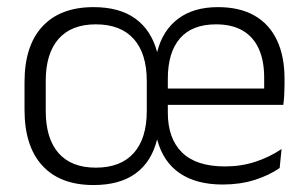

<svg xmlns="http://www.w3.org/2000/svg" viewBox="-20 -520 883 552"><path d="M249 12Q153 12 101.8 -43.8Q50.5 -99.5 50.5 -204.5V-284Q50.5 -388.5 102 -444Q153.5 -499.5 249 -499.5Q324 -499.5 369.5 -466.2Q415 -433 431.5 -371H432Q447.5 -432.5 492 -466Q536.5 -499.5 606.5 -499.5Q669.5 -499.5 712 -475Q754.5 -450.5 776.2 -404.5Q798 -358.5 798 -294V-276.5Q798 -262 797.2 -247.5Q796.5 -233 794.5 -218.5H739Q739.5 -240.5 739.5 -260.2Q739.5 -280 739.5 -296.5Q739.5 -345.5 724 -379.8Q708.5 -414 677.8 -432Q647 -450 601 -450Q532.5 -450 497.5 -409.8Q462.5 -369.5 462.5 -293.5V-243.5V-235.5V-196Q462.5 -122 503.2 -81.8Q544 -41.5 627 -41.5Q673 -41.5 713.8 -54.8Q754.5 -68 789.5 -91.5L784 -37Q753 -15.5 711.5 -2.5Q670 10.5 620 10.5Q544.5 10.5 496.8 -22Q449 -54.5 432 -118.5H431.5Q415.5 -54.5 369.8 -21.2Q324 12 249 12ZM433.5 -218.5V-265.5H781V-218.5ZM255.5 -38Q327 -38 364.5 -80Q402 -122 402 -201V-287Q402 -366 364.5 -408Q327 -450 255.5 -450Q185 -450 148.2 -408Q111.5 -366 111.5 -287.5V-201Q111.5 -122 148.2 -80Q185 -38 255.5 -38Z"/></svg>

Font: Anek Gujarati Medium Light
Style: Regular
Weight: 300
Version: Version 1.003